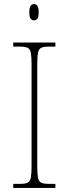

<svg xmlns="http://www.w3.org/2000/svg" viewBox="-20 -923 339 943"><path d="M45 0V-20H79Q104 -20 116 -26Q128 -32 131.5 -51Q135 -70 135 -108V-606Q135 -645 131.5 -663.5Q128 -682 116 -688Q104 -694 79 -694H45V-714H252V-694H219Q194 -694 182 -688Q170 -682 166.5 -663.5Q163 -645 163 -606V-108Q163 -70 166.5 -51Q170 -32 182 -26Q194 -20 219 -20H252V0ZM147 -823Q137 -823 130.5 -831Q124 -839 124 -863Q124 -886 130.5 -894.5Q137 -903 147 -903Q157 -903 163.5 -894.5Q170 -886 170 -863Q170 -839 163.5 -831Q157 -823 147 -823Z"/></svg>

Font: Noto Serif Khmer SemiCondensed Thin
Style: Regular
Weight: 250
Width: 4
Designer: Danh Hong and the Monotype Design Team
Foundry: Monotype Imaging Inc.
Version: Version 2.004